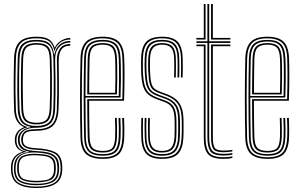

<svg xmlns="http://www.w3.org/2000/svg" viewBox="-20 -790 1512 962"><path d="M162.5 152.2Q105.2 152.2 71.1 132.6Q37 113 35.2 61.8Q35 55.8 35 51.1Q35 46.5 35.2 42Q36.5 13.5 53.5 -5.4Q70.5 -24.2 93.8 -28.8V-30.8Q70.2 -39.5 62.8 -53.6Q55.2 -67.8 54.5 -82Q54.5 -86 54.5 -88.4Q54.5 -90.8 54.5 -94.5Q55.5 -113.8 66.8 -129Q78 -144.2 99 -151.5V-154.2Q77 -163.5 64.4 -185Q51.8 -206.5 50.5 -243.5Q49.5 -276.8 49 -306Q48.5 -335.2 48.5 -364.1Q48.5 -393 49 -425.4Q49.5 -457.8 50.5 -497Q52.2 -555.2 78 -580.6Q103.8 -606 162.5 -606Q205 -606 225 -592.8Q245 -579.5 253.2 -552.2H255.2Q261.8 -567.5 274.8 -578.2Q287.8 -589 303.1 -594.6Q318.5 -600.2 332.2 -600V-592Q299 -591.5 279.1 -574.5Q259.2 -557.5 254 -535.8H252Q246 -568 226.5 -583Q207 -598 162.5 -598Q107.2 -598 84.2 -574.2Q61.2 -550.5 59.8 -497.2Q58.5 -451.2 57.9 -412.6Q57.2 -374 57.5 -334Q57.8 -294 59.5 -243.2Q61 -203.5 75.2 -181.9Q89.5 -160.2 116 -154.5V-151.5Q89.5 -145.5 76.6 -130.1Q63.8 -114.8 62.8 -94.5Q62.5 -91.8 62.5 -88.9Q62.5 -86 62.8 -82Q63.2 -65.5 72.9 -51.1Q82.5 -36.8 111 -30.5V-28.8Q82.8 -24.5 63.9 -7.1Q45 10.2 43.2 42Q43 47.5 42.9 51.2Q42.8 55 43 62Q44.8 111 76.8 128Q108.8 145 162.5 145Q216.5 145 248.8 128Q281 111 283.5 61.8Q283.8 55.5 283.8 51.4Q283.8 47.2 283.2 41.5Q281.2 -7.8 249.6 -22.4Q218 -37 163.5 -39.5Q135 -40.8 118.6 -46.1Q102.2 -51.5 95.1 -60.6Q88 -69.8 86.8 -82Q86.2 -86 86.1 -88.6Q86 -91.2 86.2 -94.5Q88.2 -118.2 103.4 -130.6Q118.5 -143 162.5 -142.8Q211.5 -142.5 237 -163.9Q262.5 -185.2 264.8 -242Q266.2 -286.2 266.6 -323.1Q267 -360 266.6 -399.5Q266.2 -439 265.2 -491.8Q265 -524.8 281 -547.2Q297 -569.8 332.2 -569.2V-561.2Q302 -561.5 287.8 -542Q273.5 -522.5 274 -481.5Q274.8 -437.5 275 -400Q275.2 -362.5 275.1 -324.8Q275 -287 273.2 -243Q270.8 -184.2 245.2 -159.8Q219.8 -135.2 162.5 -134.8Q133 -134.8 118.9 -129.6Q104.8 -124.5 100.1 -115.2Q95.5 -106 94.8 -93.2Q94.5 -91.2 94.6 -88.9Q94.8 -86.5 95 -83.8Q96 -71.8 102.5 -64.1Q109 -56.5 123.6 -52.5Q138.2 -48.5 163.5 -47.2Q223.5 -44.2 256.5 -27.5Q289.5 -10.8 291.8 42Q292.2 49 292.2 52.1Q292.2 55.2 291.8 61.8Q289.8 112.2 255.9 132.2Q222 152.2 162.5 152.2ZM162.5 130.8Q194.2 130.8 217.5 125.1Q240.8 119.5 253.8 104.8Q266.8 90 267.5 62Q267.8 55.8 267.6 51.9Q267.5 48 267 42Q266 13.5 253 -0.1Q240 -13.8 217.2 -18.8Q194.5 -23.8 163.8 -25.8Q114.2 -28.8 88 -13Q61.8 2.8 58.8 41.8Q58.2 47.2 58 51.6Q57.8 56 58 62.2Q59.8 105 88.1 117.9Q116.5 130.8 162.5 130.8ZM162.5 123.5Q120.2 123.5 94.1 112.6Q68 101.8 66.2 62.2Q66 57.5 66 52.2Q66 47 66.2 41.2Q68.2 1.8 95.1 -9.8Q122 -21.2 164.2 -19.2Q191.8 -18 212.8 -14Q233.8 -10 246.1 2.5Q258.5 15 259.2 42Q259.8 48.8 259.6 52.8Q259.5 56.8 259.2 62.5Q258 102 231.4 112.8Q204.8 123.5 162.5 123.5ZM162.5 116.2Q187.2 116.2 206.8 113Q226.2 109.8 237.9 98.2Q249.5 86.8 250.5 62.5Q250.8 56.5 250.6 52.1Q250.5 47.8 250.2 42Q249.5 17.5 238.1 6.6Q226.8 -4.2 207.5 -7.5Q188.2 -10.8 163.5 -12Q124.2 -14 99.9 -4Q75.5 6 74.5 42Q74.2 46.5 74.2 52.1Q74.2 57.8 74.5 62.5Q76.2 98.8 100.5 107.5Q124.8 116.2 162.5 116.2ZM162.5 138Q111.8 138 81.8 123.1Q51.8 108.2 50 62Q49.8 55.8 50 51.4Q50.2 47 50.5 42Q52.5 9.8 71.4 -7.5Q90.2 -24.8 126.2 -28.2V-30.2Q94 -36 82.6 -50Q71.2 -64 70 -82Q69.8 -86 69.8 -88.4Q69.8 -90.8 69.8 -94.5Q69.8 -115.8 87.5 -132.1Q105.2 -148.5 133.5 -152.8V-154.8Q100.5 -160.2 85.2 -181Q70 -201.8 68.8 -243.8Q67.2 -282.8 66.8 -321.5Q66.2 -360.2 66.8 -403.1Q67.2 -446 68.8 -496.8Q70.2 -550 92.9 -570.1Q115.5 -590.2 162.5 -590.2Q206.8 -590.2 226.2 -573.2Q245.8 -556.2 250.8 -517.2H252.8Q256.8 -538.2 267.1 -553.2Q277.5 -568.2 294.1 -576.5Q310.8 -584.8 332.2 -585V-577Q296 -576.8 275.5 -553Q255 -529.2 256.2 -487.8Q257.5 -439.8 258 -399.8Q258.5 -359.8 258.1 -322.1Q257.8 -284.5 256.2 -244.2Q254 -189.5 230.5 -169.8Q207 -150 162.5 -150Q133.5 -150.2 115.4 -142.9Q97.2 -135.5 88.6 -123.1Q80 -110.8 78.8 -95.8Q78.5 -91.8 78.4 -88.9Q78.2 -86 78.8 -82Q80.5 -61.8 98 -48.4Q115.5 -35 163.5 -33Q197.8 -31.5 222.5 -25.5Q247.2 -19.5 261.1 -3.9Q275 11.8 276 42Q276.2 47.8 276.4 51.2Q276.5 54.8 276 62Q274.2 107.5 243.8 122.8Q213.2 138 162.5 138ZM162.5 -159Q205.5 -159 225.5 -177.5Q245.5 -196 247.2 -244.2Q248.5 -280 249 -320.1Q249.5 -360.2 249.2 -404.5Q249 -448.8 247.5 -496.5Q246 -544.5 225.4 -563.4Q204.8 -582.2 162.5 -582.2Q118.5 -582.2 99 -563.4Q79.5 -544.5 77.8 -496.2Q75.5 -426.8 75.6 -365.1Q75.8 -303.5 77.8 -244.2Q79.8 -197 99.2 -178Q118.8 -159 162.5 -159ZM162.5 -166.8Q125.2 -166.8 106.9 -182.9Q88.5 -199 86.8 -244.2Q84.8 -301.5 84.8 -367.5Q84.8 -433.5 86.8 -496.2Q88.2 -541.5 106.1 -557.9Q124 -574.2 162.5 -574.2Q202.5 -574.2 219.6 -557.5Q236.8 -540.8 238.2 -496.2Q239.8 -451 240.1 -407.2Q240.5 -363.5 240 -322.8Q239.5 -282 238 -244.8Q236.5 -200 218.9 -183.4Q201.2 -166.8 162.5 -166.8ZM162.5 -174.8Q197.5 -174.8 212.4 -189.8Q227.2 -204.8 229 -245Q230.5 -281.5 231 -323.8Q231.5 -366 231.1 -410.1Q230.8 -454.2 229.2 -496Q227.8 -537.2 212.6 -551.8Q197.5 -566.2 162.5 -566.2Q128.5 -566.2 113 -551.8Q97.5 -537.2 96 -495.8Q94 -434.2 94 -368.9Q94 -303.5 96 -244.8Q97.5 -203.5 113.4 -189.1Q129.2 -174.8 162.5 -174.8Z M495.2 6Q438.5 6 411.6 -18Q384.8 -42 383.2 -101.2Q382.2 -146.5 381.6 -196.4Q381 -246.2 381 -297.8Q381 -349.2 381.6 -400Q382.2 -450.8 383.5 -497.5Q385 -554 410.2 -580Q435.5 -606 494.8 -606Q548 -606 574 -582Q600 -558 602.2 -498.8Q603 -485.5 603.4 -464.1Q603.8 -442.8 603.9 -414.9Q604 -387 603.4 -354.1Q602.8 -321.2 601.5 -285.2H426.5Q426.5 -251.5 426.8 -221.1Q427 -190.8 427.5 -162Q428 -133.2 428.8 -103.8Q429.8 -64.5 443.9 -49.1Q458 -33.8 495.2 -33.8Q529.5 -33.8 542.4 -48Q555.2 -62.2 557 -103.5Q557.8 -121 557.5 -146Q557.2 -171 556 -199.2H565Q566.2 -170 566.5 -145.6Q566.8 -121.2 566 -103Q564.2 -58 548.8 -41.9Q533.2 -25.8 495.2 -25.8Q453.8 -25.8 437.1 -42.8Q420.5 -59.8 419.5 -103Q419 -129 418.4 -161.1Q417.8 -193.2 417.5 -227.5Q417.2 -261.8 417.2 -293.2H592.8Q594 -328.2 594.4 -359.8Q594.8 -391.2 594.6 -417.9Q594.5 -444.5 594.1 -465Q593.8 -485.5 593.2 -498.8Q591 -556.2 566 -577.1Q541 -598 494.8 -598Q439 -598 416.5 -573.5Q394 -549 392.5 -497Q391.2 -450 390.6 -399.6Q390 -349.2 390 -298.1Q390 -247 390.6 -197.2Q391.2 -147.5 392.2 -101.8Q393.8 -46.2 418.1 -24.1Q442.5 -2 495.2 -2Q546.8 -2 568.8 -24Q590.8 -46 593.2 -101.8Q593.8 -113 593.9 -128.6Q594 -144.2 593.6 -162.4Q593.2 -180.5 592.2 -199.2H601.5Q602.8 -173.8 603.1 -147.6Q603.5 -121.5 602.5 -101.2Q600 -42.5 575.8 -18.2Q551.5 6 495.2 6ZM495.2 -9.8Q445.2 -9.8 424 -30.5Q402.8 -51.2 401.5 -102Q400.2 -149.8 399.8 -200.9Q399.2 -252 399.2 -303.6Q399.2 -355.2 399.9 -404.2Q400.5 -453.2 401.5 -496.2Q402.8 -548.5 424.9 -569.4Q447 -590.2 494.8 -590.2Q538.8 -590.2 560.4 -570.4Q582 -550.5 584.2 -497.8Q585 -483.8 585.5 -455.2Q586 -426.8 585.8 -387.2Q585.5 -347.8 583.8 -301.2H408.2Q408.2 -244 408.8 -199.4Q409.2 -154.8 410.2 -102.8Q411 -56.5 429.5 -37.1Q448 -17.8 495.2 -17.8Q538.2 -17.8 555.6 -36Q573 -54.2 575 -102.5Q575.8 -120 575.6 -145.2Q575.5 -170.5 574 -199.2H583.2Q584.5 -172.5 584.8 -146.8Q585 -121 584.2 -102.2Q581.8 -49.8 562.2 -29.8Q542.8 -9.8 495.2 -9.8ZM408.2 -309H575Q576.2 -349.8 576.5 -387.5Q576.8 -425.2 576.2 -454.2Q575.8 -483.2 575 -497.2Q573.2 -545 554.6 -563.6Q536 -582.2 494.8 -582.2Q451.2 -582.2 431.5 -563.4Q411.8 -544.5 410.5 -496Q409.5 -459.5 409 -410Q408.5 -360.5 408.2 -309ZM417.2 -317Q417.5 -344.8 417.6 -373.8Q417.8 -402.8 418.4 -433.2Q419 -463.8 419.5 -495.8Q420.8 -539.8 437.8 -557Q454.8 -574.2 494.8 -574.2Q531.5 -574.2 547.9 -557.6Q564.2 -541 566 -497Q566.5 -484.2 567 -458.2Q567.5 -432.2 567.4 -396.2Q567.2 -360.2 565.8 -317ZM426.8 -325H557Q558.2 -363.8 558.4 -398.2Q558.5 -432.8 558 -458.5Q557.5 -484.2 557 -496.8Q555.2 -537 541 -551.6Q526.8 -566.2 494.8 -566.2Q458.8 -566.2 444.2 -550.8Q429.8 -535.2 428.8 -495.5Q428.2 -468.5 427.8 -441.6Q427.2 -414.8 427 -386.2Q426.8 -357.8 426.8 -325Z M791 6Q737.8 6 713.6 -18.8Q689.5 -43.5 688 -101.2Q687.5 -125.2 687.2 -149.1Q687 -173 688.2 -199.2H696.8Q695.8 -173 695.9 -148Q696 -123 696.5 -101.8Q697.8 -48.2 719.8 -25.1Q741.8 -2 791 -2Q843.2 -2 865.4 -25.6Q887.5 -49.2 889.8 -100.5Q890.8 -115 890.9 -127.8Q891 -140.5 890.9 -153.5Q890.8 -166.5 890.8 -181.5Q890.8 -239.5 872.2 -267.6Q853.8 -295.8 813.8 -310.2L780.8 -322.5Q759.8 -330 747.8 -339.5Q735.8 -349 730.1 -370.2Q724.5 -391.5 722.8 -434.2Q722.2 -450.2 722.2 -464.5Q722.2 -478.8 722.8 -496.8Q724.5 -538.2 740.4 -556.2Q756.2 -574.2 792.2 -574.2Q828.2 -574.2 844.1 -556.5Q860 -538.8 861 -497.5Q861.5 -480.2 861.6 -456.5Q861.8 -432.8 860.8 -402H852.2Q853.5 -431 853.2 -454.5Q853 -478 852.5 -497Q851.8 -535 837.4 -550.6Q823 -566.2 792.2 -566.2Q761 -566.2 747 -550.1Q733 -534 731.8 -496.8Q731.2 -478.8 731.1 -466.1Q731 -453.5 731.8 -434.2Q733.2 -396 737.8 -376.1Q742.2 -356.2 753 -346.9Q763.8 -337.5 783.5 -330L816 -318Q842 -308.2 860.6 -293.1Q879.2 -278 889.4 -251.6Q899.5 -225.2 899.5 -181.5Q899.5 -166.5 899.6 -153.4Q899.8 -140.2 899.6 -127.5Q899.5 -114.8 898.8 -100.2Q896.2 -46.2 872.8 -20.1Q849.2 6 791 6ZM791 -9.8Q744.8 -9.8 725.5 -32Q706.2 -54.2 705.2 -102Q704.8 -125.2 704.4 -147.9Q704 -170.5 705.2 -199.2H714Q712.5 -169.5 713 -144.9Q713.5 -120.2 713.8 -102.2Q714.8 -57 732.6 -37.4Q750.5 -17.8 791 -17.8Q835 -17.8 852.5 -38.5Q870 -59.2 872 -101Q873 -122.8 872.9 -140.6Q872.8 -158.5 872.8 -181.5Q872.8 -235.2 857 -259.1Q841.2 -283 808.8 -294.8L775.2 -306.8Q749.5 -316.2 734.8 -328.5Q720 -340.8 713.4 -365Q706.8 -389.2 705 -434Q704.2 -454 704.5 -466.8Q704.8 -479.5 705 -497Q706.2 -545.8 725.9 -568Q745.5 -590.2 792.2 -590.2Q837.2 -590.2 857 -568.9Q876.8 -547.5 878 -498Q878.5 -477.2 878.8 -455Q879 -432.8 878 -402H869.2Q870.5 -435 870.2 -457.4Q870 -479.8 869.5 -498Q868.5 -543.2 850.5 -562.8Q832.5 -582.2 792.2 -582.2Q750.8 -582.2 732.9 -562Q715 -541.8 714 -497Q713.5 -479 713.4 -466.5Q713.2 -454 714 -434Q715.8 -389 722.2 -366.2Q728.8 -343.5 742.1 -333.1Q755.5 -322.8 777.8 -314.5L811.2 -302.2Q846.8 -289.5 864.2 -264Q881.8 -238.5 881.8 -181.5Q881.8 -158.8 881.9 -140.6Q882 -122.5 881 -100.8Q878.5 -54.2 859 -32Q839.5 -9.8 791 -9.8ZM791 -25.8Q756.2 -25.8 739.8 -43.1Q723.2 -60.5 722.2 -102.8Q722 -122.8 721.6 -147.4Q721.2 -172 722.5 -199.2H731Q730 -176.2 730.1 -151.2Q730.2 -126.2 730.8 -103.2Q731.5 -66 745.6 -49.9Q759.8 -33.8 791 -33.8Q825.5 -33.8 839 -50.9Q852.5 -68 854.2 -101.5Q855.5 -122.8 855.2 -140.9Q855 -159 855 -181.5Q855 -230 842.2 -250Q829.5 -270 803.5 -279.2L769.5 -291.5Q740.8 -301.8 723.1 -316.2Q705.5 -330.8 697 -358.1Q688.5 -385.5 687.2 -433.8Q686.5 -455 686.8 -469.8Q687 -484.5 687.2 -497.2Q688.5 -554.5 712.4 -580.2Q736.2 -606 792.2 -606Q845.8 -606 869.8 -581.2Q893.8 -556.5 895.2 -498.8Q895.8 -479.2 896 -453.5Q896.2 -427.8 895 -402H886.5Q887.5 -428.2 887.4 -452.8Q887.2 -477.2 886.8 -498.2Q885.2 -551.5 863.4 -574.8Q841.5 -598 792.2 -598Q740.8 -598 719.1 -574Q697.5 -550 696 -497.2Q695.8 -478.2 695.6 -465.8Q695.5 -453.2 696 -433.8Q697.8 -387.2 705.2 -361.6Q712.8 -336 728.9 -322.5Q745 -309 772.2 -299.2L806 -287Q838.5 -275.5 851.2 -252.4Q864 -229.2 864 -181.5Q864 -168.5 864.1 -155.6Q864.2 -142.8 864.1 -129.4Q864 -116 863.2 -101.2Q861.2 -62.5 845.2 -44.1Q829.2 -25.8 791 -25.8Z M1100.2 -10.8Q1048 -10.8 1033.6 -32.8Q1019.2 -54.8 1019.2 -101.2V-575H964V-583.2H1019.2V-770H1028.2V-583.2H1134.2V-575H1028.2V-101.2Q1028.2 -57 1041.4 -38Q1054.5 -19 1100.2 -19Q1110.5 -19 1121.9 -20Q1133.2 -21 1144.2 -23V-15Q1134.2 -12.8 1122.6 -11.8Q1111 -10.8 1100.2 -10.8ZM1100.2 6Q1041.5 6 1021.2 -19Q1001 -44 1001 -101.2V-558.5H964V-566.8H1010V-101.2Q1010 -49.8 1027.1 -26Q1044.2 -2.2 1100.2 -2.2Q1111.2 -2.2 1122.9 -3.4Q1134.5 -4.5 1144.2 -7V1.2Q1126.5 6 1100.2 6ZM1100.2 -27.2Q1059.2 -27.2 1048.4 -44Q1037.5 -60.8 1037.5 -101.2V-566.8H1134.2V-558.5H1046.5V-101.2Q1046.5 -64.5 1055.5 -50Q1064.5 -35.5 1100.2 -35.5Q1111.5 -35.5 1123 -36.4Q1134.5 -37.2 1144.2 -39V-31.2Q1134.5 -29.5 1122.9 -28.4Q1111.2 -27.2 1100.2 -27.2ZM964 -591.8V-600H1001V-770H1010V-591.8ZM1037.5 -591.8V-770H1046.5V-600H1134.2V-591.8Z M1321 6Q1264.2 6 1237.4 -18Q1210.5 -42 1209 -101.2Q1208 -146.5 1207.4 -196.4Q1206.8 -246.2 1206.8 -297.8Q1206.8 -349.2 1207.4 -400Q1208 -450.8 1209.2 -497.5Q1210.8 -554 1236 -580Q1261.2 -606 1320.5 -606Q1373.8 -606 1399.8 -582Q1425.8 -558 1428 -498.8Q1428.8 -485.5 1429.1 -464.1Q1429.5 -442.8 1429.6 -414.9Q1429.8 -387 1429.1 -354.1Q1428.5 -321.2 1427.2 -285.2H1252.2Q1252.2 -251.5 1252.5 -221.1Q1252.8 -190.8 1253.2 -162Q1253.8 -133.2 1254.5 -103.8Q1255.5 -64.5 1269.6 -49.1Q1283.8 -33.8 1321 -33.8Q1355.2 -33.8 1368.1 -48Q1381 -62.2 1382.8 -103.5Q1383.5 -121 1383.2 -146Q1383 -171 1381.8 -199.2H1390.8Q1392 -170 1392.2 -145.6Q1392.5 -121.2 1391.8 -103Q1390 -58 1374.5 -41.9Q1359 -25.8 1321 -25.8Q1279.5 -25.8 1262.9 -42.8Q1246.2 -59.8 1245.2 -103Q1244.8 -129 1244.1 -161.1Q1243.5 -193.2 1243.2 -227.5Q1243 -261.8 1243 -293.2H1418.5Q1419.8 -328.2 1420.1 -359.8Q1420.5 -391.2 1420.4 -417.9Q1420.2 -444.5 1419.9 -465Q1419.5 -485.5 1419 -498.8Q1416.8 -556.2 1391.8 -577.1Q1366.8 -598 1320.5 -598Q1264.8 -598 1242.2 -573.5Q1219.8 -549 1218.2 -497Q1217 -450 1216.4 -399.6Q1215.8 -349.2 1215.8 -298.1Q1215.8 -247 1216.4 -197.2Q1217 -147.5 1218 -101.8Q1219.5 -46.2 1243.9 -24.1Q1268.2 -2 1321 -2Q1372.5 -2 1394.5 -24Q1416.5 -46 1419 -101.8Q1419.5 -113 1419.6 -128.6Q1419.8 -144.2 1419.4 -162.4Q1419 -180.5 1418 -199.2H1427.2Q1428.5 -173.8 1428.9 -147.6Q1429.2 -121.5 1428.2 -101.2Q1425.8 -42.5 1401.5 -18.2Q1377.2 6 1321 6ZM1321 -9.8Q1271 -9.8 1249.8 -30.5Q1228.5 -51.2 1227.2 -102Q1226 -149.8 1225.5 -200.9Q1225 -252 1225 -303.6Q1225 -355.2 1225.6 -404.2Q1226.2 -453.2 1227.2 -496.2Q1228.5 -548.5 1250.6 -569.4Q1272.8 -590.2 1320.5 -590.2Q1364.5 -590.2 1386.1 -570.4Q1407.8 -550.5 1410 -497.8Q1410.8 -483.8 1411.2 -455.2Q1411.8 -426.8 1411.5 -387.2Q1411.2 -347.8 1409.5 -301.2H1234Q1234 -244 1234.5 -199.4Q1235 -154.8 1236 -102.8Q1236.8 -56.5 1255.2 -37.1Q1273.8 -17.8 1321 -17.8Q1364 -17.8 1381.4 -36Q1398.8 -54.2 1400.8 -102.5Q1401.5 -120 1401.4 -145.2Q1401.2 -170.5 1399.8 -199.2H1409Q1410.2 -172.5 1410.5 -146.8Q1410.8 -121 1410 -102.2Q1407.5 -49.8 1388 -29.8Q1368.5 -9.8 1321 -9.8ZM1234 -309H1400.8Q1402 -349.8 1402.2 -387.5Q1402.5 -425.2 1402 -454.2Q1401.5 -483.2 1400.8 -497.2Q1399 -545 1380.4 -563.6Q1361.8 -582.2 1320.5 -582.2Q1277 -582.2 1257.2 -563.4Q1237.5 -544.5 1236.2 -496Q1235.2 -459.5 1234.8 -410Q1234.2 -360.5 1234 -309ZM1243 -317Q1243.2 -344.8 1243.4 -373.8Q1243.5 -402.8 1244.1 -433.2Q1244.8 -463.8 1245.2 -495.8Q1246.5 -539.8 1263.5 -557Q1280.5 -574.2 1320.5 -574.2Q1357.2 -574.2 1373.6 -557.6Q1390 -541 1391.8 -497Q1392.2 -484.2 1392.8 -458.2Q1393.2 -432.2 1393.1 -396.2Q1393 -360.2 1391.5 -317ZM1252.5 -325H1382.8Q1384 -363.8 1384.1 -398.2Q1384.2 -432.8 1383.8 -458.5Q1383.2 -484.2 1382.8 -496.8Q1381 -537 1366.8 -551.6Q1352.5 -566.2 1320.5 -566.2Q1284.5 -566.2 1270 -550.8Q1255.5 -535.2 1254.5 -495.5Q1254 -468.5 1253.5 -441.6Q1253 -414.8 1252.8 -386.2Q1252.5 -357.8 1252.5 -325Z"/></svg>

Font: Big Shoulders Inline Display Thin Light
Style: Regular
Weight: 300
Version: Version 2.002